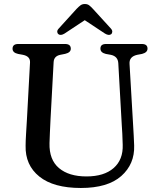

<svg xmlns="http://www.w3.org/2000/svg" viewBox="-20 -919 791 956"><path d="M586.5 -293.5 569 -604.5Q567 -638.5 532 -646L507 -650.5Q480 -657 480 -677Q480 -700 508 -700H686Q714.5 -700 714.5 -677Q714.5 -657.5 687 -650.5L663 -646Q622.5 -637 625 -601L643 -293Q644.5 -268 645.8 -244Q647 -220 648 -194.5Q651 -102 583.8 -42.5Q516.5 17 382.5 17Q246.5 17 175.8 -40Q105 -97 107.5 -194Q107.5 -215.5 109.8 -253.2Q112 -291 114 -323L129.5 -608Q131 -638.5 94.5 -646L70 -650.5Q42.5 -656.5 42.5 -676.5Q42.5 -700 71 -700H304Q332.5 -700 332.5 -676.5Q332.5 -657.5 305 -651L280 -646Q248.5 -639.5 247 -609.5L231.5 -323.5Q229.5 -287.5 228.5 -258.8Q227.5 -230 226.5 -206Q224.5 -123.5 273.8 -82Q323 -40.5 410.5 -40.5Q498 -40.5 545.8 -82.2Q593.5 -124 591 -198Q590 -231 589 -252.8Q588 -274.5 586.5 -293.5ZM301.5 -752Q282 -740 270.5 -749Q265.5 -753 265 -760.8Q264.5 -768.5 272.5 -777L361 -874.5Q372 -886 380.8 -892.5Q389.5 -899 402.5 -899Q415.5 -899 424 -892.5Q432.5 -886 443 -874.5L532 -777Q539.5 -768.5 539 -760.8Q538.5 -753 534 -749Q522 -740 502.5 -752L402 -818.5Z"/></svg>

Font: Fraunces 9pt S050
Style: Regular
Weight: 400
Version: Version 1.000; ttfautohint (v1.8.3)